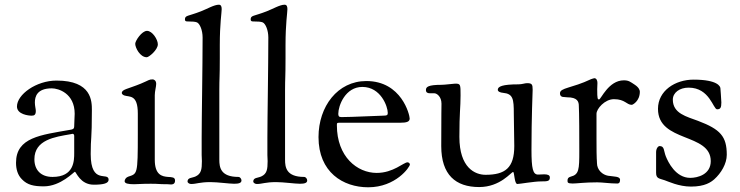

<svg xmlns="http://www.w3.org/2000/svg" viewBox="-20 -776 3143 815"><path d="M48 -85C48 -58 55 -33 73 -15C96 9 123 15 166 15C238 15 294 -47 298 -47C303 -47 320 8 378 8C420 8 441 2 441 -13C441 -49 365 11 365 -122C365 -197 370 -178 370 -308C370 -346 370 -434 220 -434C134 -434 52 -375 52 -324C52 -290 102 -285 114 -285C125 -285 132 -288 132 -305C132 -314 128 -326 128 -341C128 -366 137 -401 200 -401C228 -401 297 -380 297 -293C297 -277 295 -261 295 -241C295 -228 289 -227 278 -225C153 -203 48 -193 48 -85ZM126 -100C126 -183 214 -195 278 -206C281 -206 285 -208 288 -208C292 -208 295 -205 295 -199V-127C295 -94 295 -25 203 -25C153 -25 126 -55 126 -100Z M497 -381C497 -377 502 -373 507 -371C529 -363 565 -377 565 -294V-206C565 -33 563 -39 524 -26C515 -23 509 -14 509 -7C509 3 524 6 549 6C566 6 578 4 620 4C658 4 649 6 691 6C696 6 702 7 706 7C722 7 723 -4 723 -10C723 -24 710 -24 693 -25C668 -27 637 -33 637 -98V-372C637 -389 643 -408 643 -420C643 -434 634 -439 628 -439C612 -439 614 -436 578 -421C522 -398 497 -397 497 -381ZM554 -590C554 -574 574 -533 603 -533C612 -533 650 -564 650 -588C650 -608 627 -645 604 -645C582 -645 554 -603 554 -590Z M765 -693C765 -686 770 -685 776 -685C796 -685 809 -684 816 -681C828 -676 840 -648 840 -617C840 -490 836 -277 836 -192V-118C836 -108 837 -100 837 -92C837 -57 834 -38 810 -27C795 -20 776 -23 776 -5C776 -2 781 5 792 5C814 5 827 -3 873 -3C904 -3 953 4 974 4C993 4 1005 1 1005 -10C1005 -17 999 -25 992 -25C916 -25 911 -66 911 -98V-396C911 -446 913 -444 913 -529V-585C913 -676 921 -722 921 -737C921 -747 919 -756 909 -756C889 -756 859 -738 833 -728C777 -706 765 -712 765 -693Z M1044 -693C1044 -686 1049 -685 1055 -685C1075 -685 1088 -684 1095 -681C1107 -676 1119 -648 1119 -617C1119 -490 1115 -277 1115 -192V-118C1115 -108 1116 -100 1116 -92C1116 -57 1113 -38 1089 -27C1074 -20 1055 -23 1055 -5C1055 -2 1060 5 1071 5C1093 5 1106 -3 1152 -3C1183 -3 1232 4 1253 4C1272 4 1284 1 1284 -10C1284 -17 1278 -25 1271 -25C1195 -25 1190 -66 1190 -98V-396C1190 -446 1192 -444 1192 -529V-585C1192 -676 1200 -722 1200 -737C1200 -747 1198 -756 1188 -756C1168 -756 1138 -738 1112 -728C1056 -706 1044 -712 1044 -693Z M1332 -194C1332 -45 1436 19 1543 19C1660 19 1720 -67 1720 -78C1720 -82 1715 -87 1710 -87C1693 -87 1650 -42 1579 -42C1496 -42 1410 -111 1410 -244C1410 -254 1410 -255 1421 -255H1451H1678C1706 -255 1719 -259 1719 -273C1719 -288 1685 -432 1535 -432C1413 -432 1332 -324 1332 -194ZM1416 -293C1416 -328 1446 -407 1518 -407C1597 -407 1626 -323 1626 -297C1626 -288 1624 -285 1605 -285C1588 -285 1475 -279 1429 -279C1418 -279 1416 -284 1416 -293Z M1788 -394C1788 -383 1795 -380 1806 -380H1824C1834 -380 1854 -366 1854 -336C1854 -300 1853 -318 1853 -156C1853 -34 1914 18 2014 18C2104 18 2150 -46 2158 -46C2164 -46 2163 5 2176 5C2186 5 2247 -6 2277 -6C2305 -6 2314 -7 2314 -23C2314 -33 2304 -36 2290 -36C2282 -36 2273 -35 2264 -35C2242 -35 2236 -60 2236 -140C2236 -276 2241 -389 2241 -395C2241 -418 2238 -423 2217 -423C2208 -423 2196 -418 2181 -418C2113 -418 2093 -409 2093 -395C2093 -387 2104 -383 2115 -382C2158 -378 2161 -356 2161 -294L2163 -156C2163 -63 2124 -34 2041 -34C1997 -34 1930 -63 1930 -195C1930 -300 1935 -318 1935 -371C1935 -418 1935 -421 1912 -421C1906 -421 1868 -416 1855 -416C1797 -416 1788 -407 1788 -394Z M2357 -380C2357 -366 2367 -364 2376 -364C2380 -364 2384 -363 2387 -363C2432 -363 2437 -344 2437 -326C2437 -307 2439 -326 2439 -135C2439 -56 2438 -35 2402 -26C2391 -23 2389 -17 2389 -9C2389 -2 2389 3 2411 3C2428 3 2461 -2 2515 -2C2538 -2 2568 3 2600 3C2611 3 2612 -6 2612 -13C2612 -28 2586 -26 2561 -30C2538 -34 2514 -54 2514 -84C2514 -101 2512 -83 2512 -189V-293C2512 -314 2547 -355 2586 -355C2634 -355 2639 -331 2662 -331C2665 -331 2696 -346 2696 -387C2696 -392 2693 -404 2675 -416C2655 -429 2649 -435 2628 -435C2563 -435 2531 -354 2523 -354C2517 -354 2515 -355 2515 -397C2515 -407 2516 -416 2516 -424C2516 -434 2512 -444 2503 -444C2502 -444 2494 -442 2489 -440C2407 -401 2357 -404 2357 -380Z M2765 -43C2765 -18 2777 -19 2801 -11C2816 -6 2861 16 2913 16C2973 16 2998 -3 3012 -15C3041 -41 3065 -81 3065 -119C3065 -197 3038 -227 2943 -263C2895 -281 2836 -294 2836 -353C2836 -383 2865 -404 2903 -404C2993 -404 3007 -312 3024 -312C3038 -312 3042 -319 3042 -341C3042 -352 3038 -398 3038 -401C3038 -408 3028 -438 2924 -438C2846 -438 2773 -391 2773 -314C2773 -170 2997 -213 2997 -92C2997 -35 2941 -21 2910 -21C2848 -21 2816 -88 2806 -113C2797 -136 2801 -156 2780 -156C2773 -156 2765 -145 2765 -130Z"/></svg>

Font: OFL Sorts Mill Goudy
Style: Regular
Weight: 500
Version: Version 003.000